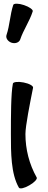

<svg xmlns="http://www.w3.org/2000/svg" viewBox="-20 -1005 263 1057"><path d="M91 -787C109 -841 143 -888 160 -942C164 -951 142 -967 112 -977C83 -987 56 -987 53 -978C35 -924 34 -866 16 -813C10 -796 23 -777 43 -770C64 -763 85 -771 91 -787ZM51 -545C40 -491 40 -360 40 -267C40 -165 40 -48 84 28C89 37 115 31 142 15C169 0 187 -20 182 -28C141 -101 120 -183 120 -267C120 -312 145 -437 162 -522C164 -532 141 -545 110 -551C80 -557 53 -554 51 -545Z"/></svg>

Font: Nupuram SemiBold
Style: Regular
Weight: 600
Designer: Santhosh Thottingal (santhosh.thottingal@gmail.com)
Foundry: SMC
Version: Version 1.000